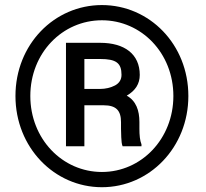

<svg xmlns="http://www.w3.org/2000/svg" viewBox="-20 -741 826 770"><path d="M42 -356C42 -149.9 197.8 9.8 388.7 9.8C579.6 9.8 735.4 -149.9 735.4 -356C735.4 -563 579.6 -720.7 388.7 -720.7C197.8 -720.7 42 -563 42 -356ZM101.6 -356C101.6 -528.3 230 -659.7 388.7 -659.7C546.9 -659.7 675.3 -528.3 675.3 -356C675.3 -184.1 546.9 -51.3 388.7 -51.3C230 -51.3 101.6 -184.1 101.6 -356ZM395.5 -318.8C446.3 -318.8 465.3 -297.4 465.3 -251V-224.6C465.3 -217.3 465.8 -206.1 466.3 -190.4C466.8 -174.8 468.3 -162.6 471.7 -154.3H547.4V-162.1C541 -177.2 539.1 -200.2 539.1 -224.1V-251.5C539.1 -297.9 525.9 -336.4 488.3 -357.4C522.9 -377.4 540.5 -404.8 540.5 -440.4C540.5 -524.4 479 -569.3 381.8 -569.3H244.6V-154.3H318.4V-318.8ZM381.8 -504.4C445.8 -504.4 467.3 -488.3 467.3 -440.9C467.3 -421.9 458.5 -407.7 441.4 -398.4C423.8 -389.2 403.3 -384.3 380.4 -384.3H318.4V-504.4Z"/></svg>

Font: Vazirmatn Black
Style: Regular
Weight: 900
Designer: Saber Rastikerdar
Foundry: Saber Rastikerdar
Version: Version 33.003